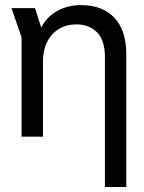

<svg xmlns="http://www.w3.org/2000/svg" viewBox="-20 -543 574 763"><path d="M396.9 200V-317Q396.9 -383.4 365.4 -414.8Q333.9 -446.1 283.7 -446.1Q224.2 -446.1 187.5 -406Q150.8 -365.9 150.8 -298V0H65.8V-394.1L25.7 -510.7H119.1L143.9 -433.4Q156.6 -459.3 179 -479.5Q201.4 -499.6 232.7 -511.1Q264 -522.7 302 -522.7Q386.8 -522.7 434.3 -472.7Q481.9 -422.7 481.9 -326.4V200Z"/></svg>

Font: TikTok Sans Light
Style: Regular
Weight: 300
Version: Version 4.000